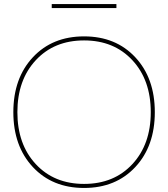

<svg xmlns="http://www.w3.org/2000/svg" viewBox="-20 -920 832 950"><path d="M236 -880V-900H556V-880ZM142.5 -93.5Q46 -197 46 -365Q46 -533 142.5 -636.5Q239 -740 396 -740Q553 -740 649.5 -636.5Q746 -533 746 -365Q746 -197 649.5 -93.5Q553 10 396 10Q239 10 142.5 -93.5ZM157 -108Q248 -10 396 -10Q544 -10 635 -108Q726 -206 726 -365Q726 -524 635 -622Q544 -720 396 -720Q248 -720 157 -622Q66 -524 66 -365Q66 -206 157 -108Z"/></svg>

Font: Mplus 1p Thin
Style: Regular
Weight: 250
Version: Version 1.061